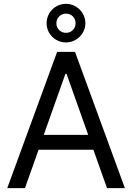

<svg xmlns="http://www.w3.org/2000/svg" viewBox="-20 -976 686 996"><path d="M17.6 0 276.4 -707H369.1L627.9 0H535.2L464.4 -199.2H180.2L109.4 0ZM437.5 -276.4 325.2 -592.8H319.3L207 -276.4ZM221.7 -855.5Q221.7 -882.8 235.1 -906Q248.5 -929.2 271.7 -942.6Q294.9 -956.1 322.3 -956.1Q349.1 -956.1 372.3 -942.6Q395.5 -929.2 409.2 -906Q422.9 -882.8 422.9 -855.5Q422.9 -828.6 409.2 -805.7Q395.5 -782.7 372.3 -769.3Q349.1 -755.9 322.3 -755.9Q294.9 -755.9 271.7 -769.3Q248.5 -782.7 235.1 -805.7Q221.7 -828.6 221.7 -855.5ZM372.1 -855.5Q372.1 -876.5 357.9 -890.9Q343.8 -905.3 322.3 -905.3Q301.3 -905.3 286.9 -890.6Q272.5 -876 272.5 -855.5Q272.5 -834.5 286.9 -820.1Q301.3 -805.7 322.3 -805.7Q343.8 -805.7 357.9 -820.1Q372.1 -834.5 372.1 -855.5Z"/></svg>

Font: Pretendard Std
Style: Regular
Weight: 400
Designer: Base glyphs from Inter by Rasmus Andersson; Hangeul glyphs from Noto Sans CJK(Source Han Sans) by Jang Soo-young and Kan
Foundry: Kil Hyung-jin
Version: Version 1.309